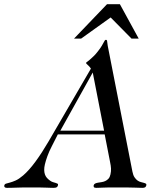

<svg xmlns="http://www.w3.org/2000/svg" viewBox="-106 -904 793 926"><path d="M341.3 -554.2 185.1 -273.9H396ZM172.9 -255.9 143.6 -198.2Q130.9 -173.8 122.6 -150.9Q114.3 -127.9 110.4 -110.8Q106.9 -95.7 107.2 -84Q107.4 -72.3 110.6 -63Q113.8 -53.7 119.9 -46.6Q126 -39.6 134.8 -33.2Q142.1 -27.8 149.4 -25.6Q156.7 -23.4 162.6 -21.7Q168.5 -20 171.6 -18.1Q174.8 -16.1 173.8 -11.2Q172.4 -4.4 168 -1.2Q163.6 2 151.4 2Q146.5 2 138.4 1.7Q130.4 1.5 117.7 1Q105 0.5 86.7 0.2Q68.4 0 43 0Q19.5 0 2.7 0.2Q-14.2 0.5 -26.9 1Q-39.6 1.5 -50.3 1.7Q-61 2 -72.8 2Q-80.6 2 -83.5 -1.5Q-86.4 -4.9 -85.4 -8.8Q-84 -16.1 -77.1 -18.3Q-70.3 -20.5 -58.6 -23.4Q-46.9 -26.4 -30.8 -33.4Q-14.6 -40.5 5.9 -58.1Q34.7 -83 65.4 -125Q96.2 -167 128.4 -222.2L332.5 -573.2Q324.7 -584.5 316.7 -591.1Q308.6 -597.7 309.1 -601.1Q309.1 -602.1 314.5 -606Q319.8 -609.9 327.9 -616.7Q335.9 -623.5 345.9 -633.3Q356 -643.1 365.7 -655.8Q378.4 -671.9 384.8 -682.9Q391.1 -693.8 394.5 -700.2Q397.9 -706.5 399.7 -709.2Q401.4 -711.9 404.8 -711.9Q410.2 -711.9 410.6 -705.1Q411.1 -698.2 413.6 -683.1L532.7 -76.2Q536.1 -58.6 543 -48.6Q549.8 -38.6 557.6 -33.2Q565.4 -27.8 573.5 -25.9Q581.5 -23.9 587.6 -22.2Q593.8 -20.5 597.4 -18.3Q601.1 -16.1 599.6 -9.8Q598.1 -3.9 594.2 -1Q590.3 2 581.1 2Q577.1 2 569.3 1.7Q561.5 1.5 547.1 1Q532.7 0.5 510.3 0.2Q487.8 0 454.6 0Q431.2 0 415 0.2Q398.9 0.5 387.7 1Q376.5 1.5 369.6 1.7Q362.8 2 358.4 2Q349.1 2 346.9 -1.7Q344.7 -5.4 345.7 -9.8Q347.2 -16.1 352.8 -18.8Q358.4 -21.5 366.5 -22.9Q374.5 -24.4 383.8 -25.6Q393.1 -26.9 401.6 -30.8Q410.2 -34.7 417 -42Q423.8 -49.3 426.8 -63Q430.2 -78.1 429.4 -91.6Q428.7 -105 424.8 -123L398.9 -255.9ZM285.2 -717.8H251L410.2 -883.8H472.2L563 -717.8H528.3L427.7 -819.8Z"/></svg>

Font: XB Zar
Style: Italic
Weight: 400
Italic angle: -12°
Designer: Behnam
Foundry: Irmug
Version: Version 8.005 2009